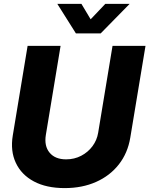

<svg xmlns="http://www.w3.org/2000/svg" viewBox="-20 -966 776 998"><path d="M316.4 11.7Q221.2 11.7 156.2 -22.9Q91.3 -57.6 62.3 -119.4Q33.2 -181.2 46.4 -261.7L123.5 -727.5H294.9L218.3 -264.6Q209 -207 237.8 -172.4Q266.6 -137.7 323.7 -137.7Q366.2 -137.7 401.9 -156.2Q437.5 -174.8 460.7 -206.1Q483.9 -237.3 490.2 -275.9L564.9 -727.5H736.3L657.2 -250.5Q644 -170.4 597.7 -111.3Q551.3 -52.2 479.2 -20.3Q407.2 11.7 316.4 11.7ZM403.3 -945.8 451.2 -865.7 527.3 -945.8H653.3V-945.3L503.4 -792.5H374.5L278.3 -945.3V-945.8Z"/></svg>

Font: Inter Display ExtraBold
Style: Italic
Weight: 800
Italic angle: -9.39999°
Designer: Rasmus Andersson
Foundry: rsms
Version: Version 4.000;git-a52131595